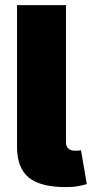

<svg xmlns="http://www.w3.org/2000/svg" viewBox="-20 -748 373 770"><path d="M244.6 2.4Q142.1 2.4 95.2 -36.1Q48.3 -74.7 48.3 -159.2V-727.5H244.6V-177.7Q244.6 -161.1 253.9 -152.3Q263.2 -143.6 280.8 -143.6Q289.6 -143.6 295.2 -144Q300.8 -144.5 304.7 -146L328.1 -9.8Q315.9 -5.9 294.7 -1.7Q273.4 2.4 244.6 2.4Z"/></svg>

Font: Inter 17pt Black
Style: Regular
Weight: 900
Version: Version 4.001;git-66647c0bb